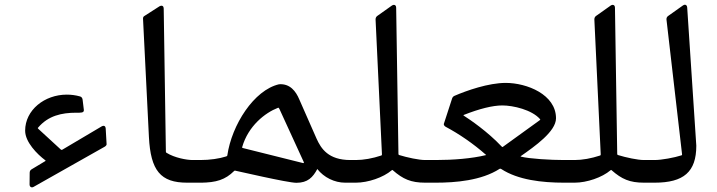

<svg xmlns="http://www.w3.org/2000/svg" viewBox="-20 -784 3077 824"><path d="M124 18.1 429.2 -154.3C434.1 -157.2 437.5 -161.1 437.5 -165L433.6 -232.9C433.1 -241.2 427.7 -247.6 416.5 -241.7L247.5 -141.6C245.1 -140.1 242.7 -140.6 241.2 -142.1L144 -231.4C141.6 -233.9 141.6 -234.9 143.5 -236.3C187 -287.6 244.6 -300.3 307.6 -300.3C326.2 -300.3 341.8 -298.8 339.8 -313L334.5 -356.4C333.5 -363.3 330.1 -368.2 323.7 -370.1C304.7 -375.5 285.1 -377.9 266.6 -377.9C171.4 -377.9 87.9 -312 87.9 -223.1C87.9 -174.3 139.6 -122.1 174.3 -96.2C176.3 -94.7 176.7 -93.8 173.8 -92.3L115.2 -57.1C109.9 -53.7 107.4 -48.8 107.4 -42.5L106.9 7.8C106.9 18.5 115.7 22.9 124 18.1Z M783.2 0H851.1C864.7 -16.1 871.1 -32.2 871.1 -48.8C871.1 -64.9 864.7 -81.1 851.1 -97.2H806.6C780.8 -97.2 729 -106.9 695.3 -127.9C692.9 -129.4 691.9 -129.9 691.9 -133.3L682.6 -747.1C682.6 -756.3 677.2 -763.2 665 -757.3L601.1 -716.3C595.7 -713.4 593.8 -710 593.8 -704.1L619.1 -196.3C626.5 -51.7 668.9 0 783.2 0Z M988.8 -51.7C992.2 -51.7 1213.4 0.5 1251.9 0.5C1300.8 0.5 1322.7 -22.9 1341.8 -58.6C1370.1 -22.5 1415.5 0 1461.4 0H1496.1C1509.8 -16.1 1516.1 -32.2 1516.1 -48.8C1516.1 -64.9 1509.8 -81.1 1496.1 -97.2H1483.9C1389.2 -97.2 1357.9 -146 1338.4 -189.4L1264.2 -357.9C1250 -391.6 1225.1 -425.8 1177.7 -422.4C1069.8 -397.5 974.6 -248 955.6 -117.2C955.6 -115.2 954.6 -114.3 951.2 -112.8C920.9 -103 880.9 -97.2 839.4 -97.2H829.6C797.4 -97.2 781.7 -72.8 781.7 -48.8C781.7 -24.4 797.4 0 829.6 0H839.4C908.7 0 947.3 -13.2 984.4 -49.8C985.8 -51.3 986.8 -51.8 988.8 -51.8ZM1281.2 -84 1021.5 -148.9C1019 -149.4 1018.5 -150.4 1019.5 -153.3C1045.4 -243.2 1117.2 -299.8 1172.8 -321.3C1175.8 -322.3 1176.7 -321.3 1179.2 -316.4L1284.2 -87.4C1284.7 -85.9 1283.7 -83.5 1281.2 -84Z M1474.6 0H1506.8C1560.1 0 1625 -22.5 1661.1 -53.2C1663.1 -55.2 1664.1 -55.2 1665.5 -53.7C1709.5 -15.1 1743.7 0 1804.7 0H1839.4C1853 -16.1 1859.4 -32.2 1859.4 -48.8C1859.4 -65 1853 -81.1 1839.4 -97.2H1804.7C1778.3 -97.2 1727.6 -107.9 1692.9 -118.7C1690.9 -119.2 1690 -120.6 1690 -123.5L1680.2 -751C1680.2 -758.8 1676.3 -763.2 1670.4 -763.2C1668 -763.2 1665.1 -762.2 1662.1 -760.3L1598.7 -715.3C1594.3 -711.9 1591.8 -707 1591.8 -700.7L1619.2 -121.6C1619.2 -118.7 1618.7 -117.7 1616.7 -116.7C1578.6 -104 1540.1 -97.2 1506.9 -97.2H1474.6C1442.4 -97.2 1426.8 -72.8 1426.8 -48.8C1426.8 -24.4 1442.4 0 1474.6 0Z M1817.9 0H1850.1C1934.1 0 2045.9 -8.8 2124.5 -59.6C2126.5 -60.5 2127.9 -60.5 2131.3 -58.6C2203.1 -11.7 2306.1 0 2400.4 0H2435C2448.7 -16.1 2455.1 -32.2 2455.1 -48.8C2455.1 -64.9 2448.7 -81.1 2435 -97.2H2400.4C2343.7 -97.2 2251.9 -102.5 2215.8 -111.8C2214.3 -112.3 2213.9 -112.8 2214.8 -113.8C2274.9 -155.8 2366.2 -219.7 2366.2 -276.4C2366.2 -378.4 2241.2 -428.2 2150.4 -428.2C2076.6 -428.2 1982.9 -395.5 1930.2 -372.6C1925.8 -370.6 1922.3 -367.2 1920.4 -361.8L1884.7 -252C1884.3 -248 1886.7 -243.7 1892.1 -240.2C1950.7 -209 2011.2 -167.5 2064.4 -120.6C2066.9 -119.1 2066.9 -118.7 2064.9 -118.2C2004.9 -103.5 1924.3 -97.2 1850.1 -97.2H1817.9C1785.6 -97.2 1770 -72.8 1770 -48.8C1770 -24.4 1785.6 0 1817.9 0ZM2138.2 -153.8C2136.2 -152.4 2135.7 -152.4 2132.8 -155.3C2072.7 -219.2 1996.6 -271 1969.7 -288.1C1968.7 -289.1 1968.7 -290 1969.7 -290.5C2037.6 -317.4 2094.7 -331.5 2135.7 -331.5C2182.1 -331.5 2262.7 -313 2297.9 -272.5C2299.3 -271.5 2298.8 -270 2296.4 -268.1Z M2413.6 0H2445.8C2499 0 2564 -22.5 2600.1 -53.2C2602.1 -55.2 2603 -55.2 2604.5 -53.7C2648.4 -15.1 2682.6 0 2743.7 0H2778.3C2792 -16.1 2798.4 -32.2 2798.4 -48.8C2798.4 -65 2792 -81.1 2778.3 -97.2H2743.7C2717.3 -97.2 2666.5 -107.9 2631.9 -118.7C2629.9 -119.2 2628.9 -120.6 2628.9 -123.5L2619.2 -751C2619.2 -758.8 2615.3 -763.2 2609.4 -763.2C2607 -763.2 2604 -762.2 2601.1 -760.3L2537.6 -715.3C2533.2 -711.9 2530.8 -707 2530.8 -700.7L2558.1 -121.6C2558.1 -118.7 2557.6 -117.7 2555.7 -116.7C2517.6 -104 2479 -97.2 2445.8 -97.2H2413.6C2381.4 -97.2 2365.8 -72.8 2365.8 -48.8C2365.8 -24.4 2381.4 0 2413.6 0Z M2756.8 0H2789.1C2914.5 0 2968.3 -46.4 2968.3 -158.7L2929.2 -751.9C2928.7 -759.3 2924.8 -763.7 2919.4 -763.7C2917 -763.7 2914.1 -762.7 2911.1 -760.7L2847.2 -715.3C2842.3 -711.9 2839.8 -706.5 2840.3 -700.2L2907.2 -121.6C2907.7 -118.7 2906.7 -117.7 2904.3 -117.2C2874 -107.4 2819.3 -97.2 2789.1 -97.2H2756.8C2724.6 -97.2 2709 -72.8 2709 -48.8C2709 -24.4 2724.6 0 2756.8 0Z"/></svg>

Font: Pfont
Style: Regular
Weight: 400
Designer: Damoon Khanjanzadeh
Foundry: pfont
Version: Version 1.000;PS 000.300;hotconv 1.0.88;makeotf.lib2.5.64775